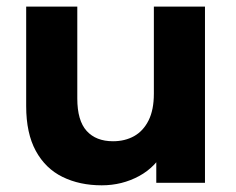

<svg xmlns="http://www.w3.org/2000/svg" viewBox="-20 -558 720 586"><path d="M290.5 7.6Q223.1 7.6 170.9 -18Q118.7 -43.6 89.3 -97.4Q59.9 -151.2 59.9 -234.1V-537.9H215.9V-257.5Q215.9 -189.8 244.6 -158.3Q273.2 -126.9 324.9 -126.9Q361.2 -126.9 389.3 -142.5Q417.3 -158.2 433.5 -190.5Q449.6 -222.8 449.6 -271.9V-537.9H605.6V0H457V-148.3L484.9 -104.7Q457.1 -49.2 404.8 -20.8Q352.5 7.6 290.5 7.6Z"/></svg>

Font: Montserrat Alternates Thin
Style: Regular
Weight: 100
Designer: Julieta Ulanovsky
Foundry: Julieta Ulanovsky
Version: Version 9.000